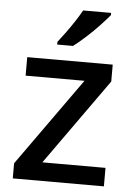

<svg xmlns="http://www.w3.org/2000/svg" viewBox="-54 -900 583 848"><g transform="rotate(5 237.5 -476.0)"><path d="M439 -93H35V-160L313 -550H52V-632H431V-557L159 -175H439ZM404 -849Q389 -831 362 -802Q335 -773 304 -745Q273 -717 249 -699H179V-711Q194 -730 213 -756Q232 -782 250 -809.5Q268 -837 280 -859H404Z"/></g></svg>

Font: Noto Sans Kannada UI Medium
Style: Regular
Weight: 500
Designer: Jelle Bosma - Monotype Design Team
Foundry: Monotype Imaging Inc.
Version: Version 2.005; ttfautohint (v1.8.4.7-5d5b)